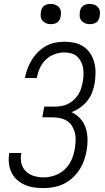

<svg xmlns="http://www.w3.org/2000/svg" viewBox="-20 -957 540 985"><path d="M204 8Q179 8 154.5 4.5Q130 1 108 -8.5Q86 -18 68 -34Q50 -50 39.5 -71Q29 -92 26 -117Q23 -142 27 -167L28 -172H89V-169Q84 -143 90 -118.5Q96 -94 113.5 -77.5Q131 -61 154.5 -54Q178 -47 204 -47Q233 -47 262.5 -57.5Q292 -68 314 -89.5Q336 -111 348 -139.5Q360 -168 364 -196Q367 -216 368 -236Q369 -256 364.5 -274.5Q360 -293 350.5 -309Q341 -325 325.5 -335.5Q310 -346 291 -350.5Q272 -355 252 -355H197L207 -410H262Q279 -410 296 -413Q313 -416 329 -424Q345 -432 359 -445Q373 -458 382.5 -473.5Q392 -489 397 -506Q402 -523 405 -540Q408 -558 408.5 -575.5Q409 -593 406 -610Q403 -627 395 -642Q387 -657 374.5 -668Q362 -679 345 -683.5Q328 -688 310 -688Q285 -688 259 -678.5Q233 -669 214 -650Q195 -631 184 -606.5Q173 -582 169 -557H108Q112 -581 121 -604.5Q130 -628 143 -649.5Q156 -671 174.5 -689.5Q193 -708 215 -720.5Q237 -733 261.5 -738Q286 -743 310 -743Q337 -743 362.5 -737.5Q388 -732 408.5 -718Q429 -704 443 -683Q457 -662 463.5 -637.5Q470 -613 470 -586Q470 -559 466 -532Q462 -509 453.5 -485Q445 -461 429 -441Q413 -421 391.5 -405.5Q370 -390 347 -382Q372 -370 391 -349.5Q410 -329 419 -302.5Q428 -276 429 -246.5Q430 -217 425 -187Q420 -161 411.5 -135.5Q403 -110 388 -87Q373 -64 352.5 -45Q332 -26 307.5 -14Q283 -2 256.5 3Q230 8 204 8ZM441 -833Q428 -833 417 -837.5Q406 -842 398 -851Q390 -860 389 -872.5Q388 -885 390 -898Q391 -906 395.5 -914.5Q400 -923 407.5 -928Q415 -933 423.5 -935Q432 -937 440 -937Q453 -937 464.5 -932.5Q476 -928 483.5 -919Q491 -910 492.5 -897.5Q494 -885 491 -872Q490 -864 485.5 -855.5Q481 -847 474 -842Q467 -837 458 -835Q449 -833 441 -833ZM241 -833Q228 -833 217 -837.5Q206 -842 198 -851Q190 -860 189 -872.5Q188 -885 190 -898Q191 -906 195.5 -914.5Q200 -923 207.5 -928Q215 -933 223.5 -935Q232 -937 240 -937Q253 -937 264.5 -932.5Q276 -928 283.5 -919Q291 -910 292.5 -897.5Q294 -885 291 -872Q290 -864 285.5 -855.5Q281 -847 274 -842Q267 -837 258 -835Q249 -833 241 -833Z"/></svg>

Font: Iosevka Curly Light
Style: Italic
Weight: 300
Italic angle: -9°
Monospace: yes
Designer: Belleve Invis
Foundry: Belleve Invis
Version: Version 22.1.2; ttfautohint (v1.8.4)